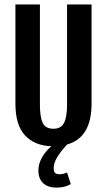

<svg xmlns="http://www.w3.org/2000/svg" viewBox="-20 -645 478 857"><path d="M388.7 -625V-182.6Q388.7 -30.3 279.3 0Q249 33.2 234.4 58.1Q219.7 83 219.7 105.5Q219.7 121.1 226.1 127Q232.4 132.8 245.1 132.8Q261.7 132.8 279.3 125L295.9 176.8Q268.6 192.4 233.4 192.4Q193.4 192.4 172.4 172.4Q151.4 152.3 151.4 116.2Q151.4 59.6 209 7.8Q133.8 4.9 91.3 -41Q48.8 -86.9 48.8 -182.6V-625H158.2V-177.7Q158.2 -123 170.4 -96.7Q182.6 -70.3 218.8 -70.3Q252.9 -70.3 266.1 -97.2Q279.3 -124 279.3 -177.7V-625Z"/></svg>

Font: Sudo
Style: Bold
Weight: 700
Monospace: yes
Designer: Jens Kutilek
Foundry: Jens Kutilek
Version: Version 0.040